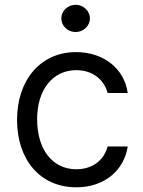

<svg xmlns="http://www.w3.org/2000/svg" viewBox="-20 -770 598 801"><path d="M298.3 11.4C419 11.4 498.6 -62.5 512.8 -159.1H429C413.4 -99.4 363.6 -63.9 298.3 -63.9C198.9 -63.9 134.9 -146.3 134.9 -272.7C134.9 -396.3 200.3 -477.3 298.3 -477.3C372.2 -477.3 416.2 -431.8 429 -382.1H512.8C498.6 -484.4 411.9 -552.6 296.9 -552.6C149.1 -552.6 51.1 -436.1 51.1 -269.9C51.1 -106.5 144.9 11.4 298.3 11.4ZM295.5 -636.4C328.1 -636.4 355.1 -661.9 355.1 -693.2C355.1 -724.4 328.1 -750 295.5 -750C262.8 -750 235.8 -724.4 235.8 -693.2C235.8 -661.9 262.8 -636.4 295.5 -636.4Z"/></svg>

Font: Karasuma Gothic
Style: Regular
Weight: 400
Designer: Rasmus Andersson, Ryoko Nishizuka
Foundry: Genbu
Version: Version 1.00